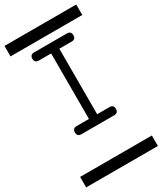

<svg xmlns="http://www.w3.org/2000/svg" viewBox="-240 -780 981 1159"><g transform="rotate(-30 250.0 -201.0)"><path d="M0 -620.8V-693.8H500V-620.8ZM0 219.2H500V292.2H0ZM392.6 -28.6Q392.6 0 364.3 0H135.7Q106.9 0 106.9 -28.6Q106.9 -57.1 135.7 -57.1H221.2V-513.7H135.7Q106.9 -513.7 106.9 -542.2Q106.9 -570.6 135.7 -570.6H364.3Q392.6 -570.6 392.6 -542.2Q392.6 -513.7 364.3 -513.7H278.3V-57.1H364.3Q392.6 -57.1 392.6 -28.6Z"/></g></svg>

Font: EnergyBar
Style: Regular
Weight: 400
Italic angle: -10°
Version: 1.0 2000-03-28